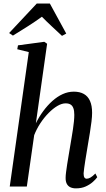

<svg xmlns="http://www.w3.org/2000/svg" viewBox="-20 -1053 598 1084"><path d="M409 10.5Q390.5 10.5 377.2 4.2Q364 -2 357 -15.5Q350 -29 350.5 -50Q350.5 -61.5 353 -81.2Q355.5 -101 359.2 -125.2Q363 -149.5 367.5 -175.5Q372 -201.5 376 -226.5Q380 -250.5 384.2 -275.5Q388.5 -300.5 392 -324Q395.5 -347.5 397.5 -368Q399.5 -388.5 399.5 -404.5Q399.5 -428 394.2 -442.2Q389 -456.5 378.2 -463Q367.5 -469.5 350.5 -469.5Q329 -469.5 304.2 -455Q279.5 -440.5 254.5 -415.2Q229.5 -390 208.2 -357.8Q187 -325.5 173 -290L131.5 0H35L142.5 -759L77.5 -775L81.5 -797L230 -817L246 -806L182.5 -357Q200.5 -393.5 224 -425.5Q247.5 -457.5 275.2 -482.5Q303 -507.5 333.5 -521.5Q364 -535.5 397 -535.5Q430.5 -535.5 453.5 -522.5Q476.5 -509.5 488.2 -483Q500 -456.5 500 -416Q500 -396 496.5 -366.5Q493 -337 487.5 -303.5Q482 -270 476.5 -237.5Q473 -215.5 469 -192Q465 -168.5 461.5 -146.2Q458 -124 455.5 -105.5Q453 -87 452 -74.5Q452 -58 456.5 -51Q461 -44 469.5 -44Q479.5 -44 491.2 -50.8Q503 -57.5 518.5 -73.5L529 -52.5Q520.5 -40.5 504 -25.8Q487.5 -11 463.8 -0.2Q440 10.5 409 10.5ZM31.5 -866.5 187.5 -1033H261.5L354 -863.5L330 -850.5Q301.5 -877 272.8 -903.8Q244 -930.5 216.5 -958.5Q179.5 -931.5 138.5 -905.5Q97.5 -879.5 53 -852Z"/></svg>

Font: Merriweather 96pt
Style: Italic
Weight: 400
Italic angle: -7.8°
Version: Version 2.101